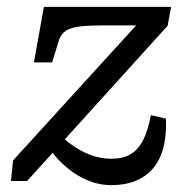

<svg xmlns="http://www.w3.org/2000/svg" viewBox="-20 -528 534 560"><path d="M305 12Q274 12 246 2Q218 -8 193 -25.5Q168 -43 147 -66Q126 -89 110 -115L133 -154Q157 -130 184 -109.5Q211 -89 241.5 -77Q272 -65 305 -65Q338 -65 360.5 -78Q383 -91 397.5 -119.5Q412 -148 420 -192L464 -182Q466 -134 456.5 -97.5Q447 -61 426.5 -37Q406 -13 375.5 -0.5Q345 12 305 12ZM59 0H12L18 -60L389 -467L401 -454H285Q242 -454 214.5 -451Q187 -448 172.5 -438.5Q158 -429 152 -411L132 -346H79L108 -508H479L469 -453Z"/></svg>

Font: Roboto Serif 20pt
Style: Italic
Weight: 400
Italic angle: -10°
Designer: Greg Gazdowicz
Foundry: Commercial Type
Version: Version 1.008